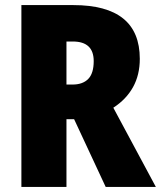

<svg xmlns="http://www.w3.org/2000/svg" viewBox="-20 -734 632 754"><path d="M268 -714Q529 -714 529 -503Q529 -440 502.5 -392Q476 -344 425 -311L592 0H395L271 -266H241V0H64V-714ZM266 -571H241V-402H265Q305 -402 326.5 -424Q348 -446 348 -494Q348 -571 266 -571Z"/></svg>

Font: Noto Sans Gujarati Condensed Black
Style: Regular
Weight: 900
Width: 3
Designer: Jelle Bosma - Monotype Design Team, Universal Thirst
Foundry: Monotype Imaging Inc.
Version: Version 2.106; ttfautohint (v1.8.4.7-5d5b)